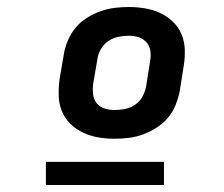

<svg xmlns="http://www.w3.org/2000/svg" viewBox="-20 -713 640 548"><path d="M306 -317Q283 -317 260 -321Q237 -325 217 -334.5Q197 -344 181 -359.5Q165 -375 156.5 -396Q148 -417 147.5 -440.5Q147 -464 150 -487L162 -557Q165 -577 173.5 -597Q182 -617 195.5 -633.5Q209 -650 228 -662Q247 -674 267 -681Q287 -688 307 -690.5Q327 -693 348 -693Q371 -693 394.5 -689Q418 -685 438 -675.5Q458 -666 474 -650.5Q490 -635 498.5 -614Q507 -593 507.5 -569.5Q508 -546 504 -523L493 -453Q489 -433 481 -413Q473 -393 459 -376.5Q445 -360 426 -348Q407 -336 387.5 -329Q368 -322 347.5 -319.5Q327 -317 306 -317ZM307 -399Q322 -399 337 -402Q352 -405 365.5 -414Q379 -423 386.5 -437Q394 -451 397 -466L408 -536Q411 -551 409.5 -565.5Q408 -580 399 -591Q390 -602 376.5 -606.5Q363 -611 348 -611Q333 -611 318 -608Q303 -605 289.5 -596Q276 -587 268 -573Q260 -559 258 -544L246 -474Q244 -459 245.5 -444.5Q247 -430 255.5 -419Q264 -408 278 -403.5Q292 -399 307 -399ZM448 -185H111V-251H448Z"/></svg>

Font: Iosevka Extrabold Extended
Style: Italic
Weight: 800
Width: 7
Italic angle: -9°
Monospace: yes
Designer: Belleve Invis
Foundry: Belleve Invis
Version: Version 32.5.0; ttfautohint (v1.8.4)